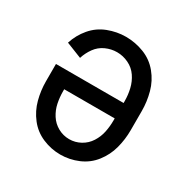

<svg xmlns="http://www.w3.org/2000/svg" viewBox="-130 -654 761 777"><g transform="rotate(30 250.0 -265.0)"><path d="M250 8Q207 8 167 -9Q127 -26 100.5 -60Q74 -94 63 -135.5Q52 -177 52 -220V-301H368V-310Q368 -338 361.5 -366Q355 -394 339 -417.5Q323 -441 297 -453.5Q271 -466 243 -466Q216 -466 190.5 -454.5Q165 -443 148.5 -420Q132 -397 124 -371L51 -400Q64 -441 92 -474Q120 -507 160.5 -522.5Q201 -538 243 -538Q287 -538 328 -522Q369 -506 397 -472Q425 -438 436.5 -395.5Q448 -353 448 -310V-220Q448 -177 437 -135.5Q426 -94 399.5 -60Q373 -26 333 -9Q293 8 250 8ZM250 -64Q278 -64 302.5 -77.5Q327 -91 342 -114.5Q357 -138 362.5 -165Q368 -192 368 -220V-229H132V-220Q132 -192 137.5 -165Q143 -138 158 -114.5Q173 -91 197.5 -77.5Q222 -64 250 -64Z"/></g></svg>

Font: Iosevka SS01
Style: Regular
Weight: 400
Monospace: yes
Designer: Belleve Invis
Foundry: Belleve Invis
Version: 2.3.3; ttfautohint (v1.8.3)